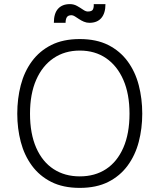

<svg xmlns="http://www.w3.org/2000/svg" viewBox="-20 -902 776 934"><path d="M368 12Q287 12 229.5 -17Q172 -46 135 -96.5Q98 -147 81 -212Q64 -277 64 -349Q64 -422 81 -487.5Q98 -553 135 -603.5Q172 -654 229.5 -683Q287 -712 368 -712Q449 -712 506.5 -683Q564 -654 601 -603.5Q638 -553 655 -487.5Q672 -422 672 -349Q672 -277 655 -212Q638 -147 601 -96.5Q564 -46 506.5 -17Q449 12 368 12ZM368 -44Q442 -44 496 -79.5Q550 -115 580 -183.5Q610 -252 610 -349Q610 -445 580 -513.5Q550 -582 496 -619Q442 -656 368 -656Q295 -656 240.5 -619Q186 -582 156 -513.5Q126 -445 126 -349Q126 -252 156 -183.5Q186 -115 240.5 -79.5Q295 -44 368 -44ZM328 -828Q311 -828 305 -818Q299 -808 299 -791H242Q242 -837 262.5 -859.5Q283 -882 320 -882Q339 -882 355 -873Q371 -864 384 -855Q397 -846 407 -846Q427 -846 432 -856Q437 -866 436 -882H493Q493 -838 473 -814.5Q453 -791 415 -791Q401 -791 388 -796.5Q375 -802 364 -809.5Q353 -817 344 -822.5Q335 -828 328 -828Z"/></svg>

Font: Inclusive Sans Light
Style: Regular
Weight: 300
Designer: Olivia King
Foundry: Olivia King
Version: Version 2.004